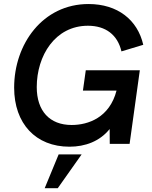

<svg xmlns="http://www.w3.org/2000/svg" viewBox="-20 -732 773 977"><path d="M333.5 14.5C413.5 14.5 488 -13 538 -75.5L538.5 0H639.5L691.5 -374.5H416.5L402 -271H573C537.5 -134 429.5 -96 344.5 -96C232.5 -96 167 -167.5 167 -289C167 -448 260 -601 427.5 -601C518 -601 578.5 -554.5 598 -470.5L709 -504C680 -631 578.5 -711.5 430.5 -711.5C197.5 -711.5 52 -508 52 -286C52 -103 162 14.5 333.5 14.5ZM207.5 225.5H274L395.5 53.5H278.5Z"/></svg>

Font: HK Grotesk SemiBold
Style: Italic
Weight: 600
Italic angle: -16°
Designer: Alfredo Marco Pradil
Foundry: Hanken Design Co.
Version: Version 3.001;FEAKit 1.0